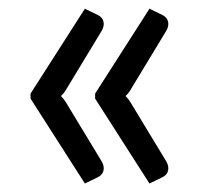

<svg xmlns="http://www.w3.org/2000/svg" viewBox="-20 -485 469 440"><path d="M212.5 -116Q219.5 -104.5 217.2 -94.2Q215 -84 203.5 -78.5L174.5 -64.5L50 -259V-270.5L174.5 -465L203.5 -451Q215 -445.5 217.2 -435.2Q219.5 -425 212.5 -413.5L133.5 -283Q126.5 -270.5 119.5 -265Q126.5 -258.5 133.5 -246.5ZM360.5 -116Q367.5 -104.5 365.2 -94.2Q363 -84 351.5 -78.5L322.5 -64.5L198 -259V-270.5L322.5 -465L351.5 -451Q363 -445.5 365.2 -435.2Q367.5 -425 360.5 -413.5L281.5 -283Q274.5 -270.5 267.5 -265Q274.5 -258.5 281.5 -246.5Z"/></svg>

Font: Lato
Style: Regular
Weight: 400
Designer: Lukasz Dziedzic with Adam Twardoch and Botio Nikoltchev
Foundry: tyPoland Lukasz Dziedzic
Version: Version 2.015; 2015-08-06; http://www.latofonts.com/